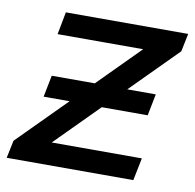

<svg xmlns="http://www.w3.org/2000/svg" viewBox="-74 -596 673 663"><g transform="rotate(10 262.5 -265.0)"><path d="M521 -467 360 -305H460L445 -229H284L135 -79H451L435 0H-9L4 -62L171 -230H80L95 -306H246L390 -451H90L105 -530H534Z"/></g></svg>

Font: Montserrat Alternates Medium
Style: Italic
Weight: 500
Italic angle: -11.3°
Designer: Julieta Ulanovsky
Foundry: Julieta Ulanovsky
Version: Version 7.200